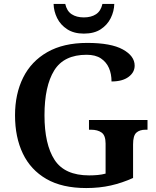

<svg xmlns="http://www.w3.org/2000/svg" viewBox="-20 -941 791 971"><path d="M416 10Q294 10 214.5 -36Q135 -82 95.5 -164.5Q56 -247 56 -358Q56 -466 97 -548.5Q138 -631 219.5 -677.5Q301 -724 421 -724Q541 -724 601 -691Q661 -658 661 -609Q661 -575 630 -552Q599 -529 544 -529Q544 -567 531 -597Q518 -627 490.5 -645.5Q463 -664 418 -664Q303 -664 254 -584.5Q205 -505 205 -358Q205 -211 256 -132.5Q307 -54 431 -54Q453 -54 474.5 -56Q496 -58 514 -63V-215Q514 -256 494 -270.5Q474 -285 440 -285H430V-334H726V-285H716Q686 -285 669.5 -270Q653 -255 653 -211V-41Q598 -16 540.5 -3Q483 10 416 10ZM404 -771Q354 -771 320 -793Q286 -815 269 -849.5Q252 -884 251 -921H310Q318 -885 342.5 -869Q367 -853 404 -853Q441 -853 465.5 -869Q490 -885 498 -921H558Q557 -884 540 -849.5Q523 -815 489.5 -793Q456 -771 404 -771Z"/></svg>

Font: Noto Naskh Arabic SemiBold
Style: Regular
Weight: 600
Designer: Monotype Design Team, David Williams, Mohamad Dakak and Nizar Qandah
Foundry: Monotype Imaging Inc.
Version: Version 2.016